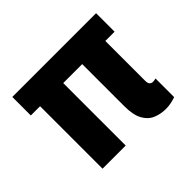

<svg xmlns="http://www.w3.org/2000/svg" viewBox="-126 -697 880 880"><g transform="rotate(-45 314.0 -256.5)"><path d="M40 -405V-525H583V-405H523V-147Q523 -131 529 -124.5Q535 -118 545.6 -118Q551.3 -118 555.7 -119Q560 -120 564 -121V0Q551.3 4.8 534.1 8.4Q517 12 500 12Q465 12 436 -0.5Q407 -13 390 -44.5Q373 -76 373 -132V-405H250V0H100V-405Z"/></g></svg>

Font: Radio Canada
Style: Regular
Weight: 400
Designer: Charles Daoud, Etienne Aubert Bonn, Alexandre Saumier Demers, Jacques Le Bailly
Foundry: Radio-Canada
Version: Version 2.104;gftools[0.9.28.dev5+ged2979d]